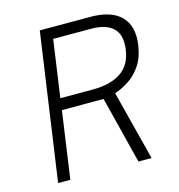

<svg xmlns="http://www.w3.org/2000/svg" viewBox="-107 -817 849 912"><g transform="rotate(-15 317.5 -361.5)"><path d="M67 0 170.5 -723H418Q521.5 -723 569.2 -674.8Q617 -626.5 604.5 -536Q596 -476 569.5 -437Q543 -398 508 -375.5Q473 -353 439 -342L526.5 0H462L379 -330H174L127 0ZM181.5 -386.5H341Q428 -386.5 479.5 -420.8Q531 -455 541.5 -529.5Q551 -601 516 -634.2Q481 -667.5 406.5 -667.5H221.5Z"/></g></svg>

Font: Public Sans ExtraLight
Style: Italic
Weight: 200
Italic angle: -8°
Designer: The Public Sans project authors (U.S. Web Design System). Libre Franklin designed by Pablo Impallari and Rodrigo Fuenzal
Version: Version 1.007; ttfautohint (v1.8.1) -l 8 -r 50 -G 200 -x 14 